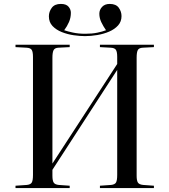

<svg xmlns="http://www.w3.org/2000/svg" viewBox="-20 -958 863 978"><path d="M59 0V-12L117 -16Q136 -18 142 -28.5Q148 -39 148 -67V-668Q148 -694 141.5 -704Q135 -714 115 -715L59 -718V-730H335V-718L277 -715Q259 -714 253 -702.5Q247 -691 247 -664V-125L577 -632V-668Q577 -694 570.5 -704Q564 -714 544 -715L489 -718V-730H764V-718L707 -715Q688 -714 682 -703Q676 -692 676 -664V-63Q676 -38 682.5 -28Q689 -18 709 -16L764 -12V0H489V-12L546 -16Q565 -18 571 -28.5Q577 -39 577 -67V-602L247 -93V-63Q247 -38 253.5 -28Q260 -18 279 -16L335 -12V0ZM413 -774Q387 -774 355.5 -778.5Q324 -783 295 -794.5Q266 -806 247.5 -825.5Q229 -845 229 -875Q229 -898 243.5 -918Q258 -938 290 -938Q317 -938 329 -924Q341 -910 341 -893Q341 -868 331.5 -846Q322 -824 307 -804Q324 -798 352 -792Q380 -786 414 -786Q449 -786 475.5 -791.5Q502 -797 520 -804Q506 -824 496 -845Q486 -866 486 -888Q486 -908 500 -923Q514 -938 539 -938Q571 -938 585 -918.5Q599 -899 599 -876Q599 -848 581.5 -828.5Q564 -809 536 -797Q508 -785 475.5 -779.5Q443 -774 413 -774Z"/></svg>

Font: Display Regular
Style: Regular
Weight: 400
Designer: Latin by Veronika Burian and Jose Scaglione. Greek by Irene Vlachou. Cyrillic by Vera Evstafieva.
Foundry: TypeTogether
Version: Version 3.002